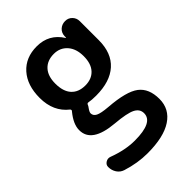

<svg xmlns="http://www.w3.org/2000/svg" viewBox="-224 -624 948 948"><g transform="rotate(-45 250.0 -149.5)"><path d="M250 -444.3Q204.1 -444.3 177.7 -416Q151.4 -387.7 151.4 -335Q151.4 -280.3 177.2 -252Q203.1 -223.6 250 -223.6Q294.9 -223.6 320.8 -251.5Q346.7 -279.3 346.7 -332Q346.7 -383.8 319.8 -414.1Q293 -444.3 250 -444.3ZM230.5 141.6Q358.4 141.6 358.4 78.1Q358.4 48.8 329.1 33.7Q299.8 18.6 219.7 11.7Q71.3 -1 72.3 -89.8Q72.3 -130.9 112.3 -179.7L113.3 -180.7Q118.2 -185.5 113.3 -192.4Q46.9 -244.1 46.9 -339.8Q46.9 -427.7 92.8 -479Q138.7 -530.3 216.8 -530.3Q301.8 -530.3 346.7 -459Q346.7 -458 348.6 -458H349.6V-468.8Q350.6 -491.2 366.2 -505.4Q381.8 -519.5 404.3 -519.5Q425.8 -519.5 440.4 -504.4Q455.1 -489.3 455.1 -467.8V-335Q455.1 -245.1 402.3 -197.8Q349.6 -150.4 252 -150.4Q221.7 -150.4 201.2 -154.3Q194.3 -155.3 191.4 -148.4Q188.5 -140.6 183.6 -134.8Q170.9 -117.2 170.9 -108.4Q170.9 -90.8 189 -81.5Q207 -72.3 254.9 -68.4Q372.1 -59.6 417 -25.4Q461.9 8.8 461.9 82Q461.9 152.3 402.8 191.4Q343.8 230.5 230.5 230.5Q162.1 230.5 90.8 208Q69.3 201.2 57.1 182.6Q44.9 164.1 44.9 140.6Q44.9 125 59.1 116.2Q73.2 107.4 88.9 113.3Q164.1 141.6 230.5 141.6Z"/></g></svg>

Font: Rounded Mgen+ 2m medium
Style: Regular
Weight: 500
Designer: [Source Han Sans]
Ryoko NISHIZUKA  (kana & ideographs); Paul D. Hunt (Latin, Greek & Cyrillic); Wenlong ZHANG  (bopomofo
Version: Version 1.059.20150602